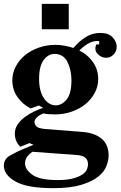

<svg xmlns="http://www.w3.org/2000/svg" viewBox="-28 -736 626 997"><path d="M248 241Q113 241 52.5 206.5Q-8 172 -8 124Q-8 90 24 71.5Q56 53 97 36L146 16L125 7L78 26Q63 13 56 -5Q49 -23 49 -42Q49 -68 63.5 -89.5Q78 -111 100 -127.5Q122 -144 148 -156.5Q174 -169 196 -176L174 -188L131 -173Q88 -195 62 -233Q36 -271 36 -319Q36 -357 54 -391Q72 -425 102 -449.5Q132 -474 173 -488.5Q214 -503 259 -503Q284 -503 308 -498.5Q332 -494 353 -487Q382 -521 416.5 -543Q451 -565 493 -565Q536 -565 557 -542Q578 -519 578 -494Q578 -469 561.5 -452.5Q545 -436 523 -436Q498 -436 479 -456Q460 -476 472 -505H487V-523Q462 -525 438 -514Q414 -503 384 -474Q429 -451 455.5 -412.5Q482 -374 482 -326Q482 -288 464 -254Q446 -220 416 -195.5Q386 -171 345 -156.5Q304 -142 259 -142Q243 -142 227 -143Q211 -144 197 -147Q173 -137 162 -125Q151 -113 151 -103Q151 -90 161.5 -79.5Q172 -69 208 -66L400 -51Q463 -46 499.5 -16Q536 14 536 73Q536 96 525 125.5Q514 155 483 180.5Q452 206 395 223.5Q338 241 248 241ZM262 -189Q293 -189 318 -219.5Q343 -250 343 -318Q343 -373 322 -414.5Q301 -456 256 -456Q222 -456 198.5 -424Q175 -392 175 -326Q175 -263 200 -226Q225 -189 262 -189ZM270 199Q322 199 353.5 190Q385 181 402 168.5Q419 156 424 142Q429 128 429 118Q429 94 414.5 82.5Q400 71 372 69L140 52Q125 62 113.5 77Q102 92 102 113Q102 144 140 171.5Q178 199 270 199ZM189 -584V-716H329V-584Z"/></svg>

Font: Redaction
Style: Bold
Weight: 700
Designer: Jeremy Mickel / Forest Young
Foundry: MCKL
Version: Version 2.001; Redaction Bold